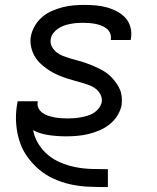

<svg xmlns="http://www.w3.org/2000/svg" viewBox="-20 -548 640 783"><path d="M419 215Q381 215 343 213.5Q305 212 268.5 204Q232 196 199 181Q166 166 139.5 143.5Q113 121 92 92Q71 63 60 29Q49 -5 46 -42.5Q43 -80 49 -118L52 -135H134V-133Q131 -119 137 -107Q143 -95 153.5 -87.5Q164 -80 176.5 -76Q189 -72 202 -69.5Q215 -67 228.5 -66Q242 -65 256 -65Q269 -65 282.5 -66Q296 -67 309.5 -69.5Q323 -72 336.5 -76Q350 -80 362 -87.5Q374 -95 383 -106.5Q392 -118 395 -132Q397 -148 390 -162Q383 -176 371 -185.5Q359 -195 344 -200.5Q329 -206 314 -210.5Q299 -215 284 -219Q269 -223 253.5 -228Q238 -233 223.5 -239Q209 -245 196 -252Q183 -259 170.5 -268Q158 -277 146.5 -287.5Q135 -298 126.5 -310.5Q118 -323 112.5 -337.5Q107 -352 105 -368Q103 -384 106 -400Q110 -422 122 -442.5Q134 -463 152 -478.5Q170 -494 192 -503.5Q214 -513 235.5 -518.5Q257 -524 279.5 -526Q302 -528 323 -528Q347 -528 370 -526Q393 -524 415 -518Q437 -512 457 -501.5Q477 -491 491.5 -475Q506 -459 512 -437Q518 -415 514 -391L513 -385H431L432 -387Q434 -401 429 -412.5Q424 -424 414.5 -431.5Q405 -439 393.5 -443.5Q382 -448 369.5 -450.5Q357 -453 344 -454Q331 -455 317 -455Q305 -455 292.5 -454Q280 -453 267 -450.5Q254 -448 241 -443.5Q228 -439 217 -431.5Q206 -424 197.5 -413Q189 -402 187 -389Q184 -372 191.5 -358Q199 -344 211 -334.5Q223 -325 237.5 -319.5Q252 -314 267 -309.5Q282 -305 297.5 -301Q313 -297 327.5 -292Q342 -287 356.5 -281Q371 -275 385 -268Q399 -261 411.5 -252.5Q424 -244 434.5 -233Q445 -222 454 -209.5Q463 -197 469 -183Q475 -169 476.5 -153Q478 -137 476 -120Q472 -98 459 -77Q446 -56 427 -41Q408 -26 386 -16.5Q364 -7 341 -1.5Q318 4 295 6Q272 8 250 8Q214 8 179 3Q144 -2 115 -17Q121 14 137.5 40Q154 66 177 85Q200 104 229.5 116Q259 128 290 134Q321 140 353.5 141Q386 142 419 142H420V215Z"/></svg>

Font: Iosevka Extended
Style: Italic
Weight: 400
Width: 7
Italic angle: -9°
Monospace: yes
Designer: Belleve Invis
Foundry: Belleve Invis
Version: Version 32.5.0; ttfautohint (v1.8.4)